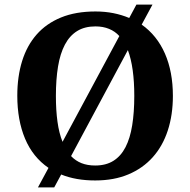

<svg xmlns="http://www.w3.org/2000/svg" viewBox="-20 -775 827 835"><path d="M731.9 -357.9Q731.9 -275.4 709.7 -207.5Q687.5 -139.6 644.3 -91.3Q601.1 -43 538.3 -16.6Q475.6 9.8 394 9.8Q309.6 9.8 246.1 -16.1L215.8 40H145L190.9 -44.9Q122.6 -91.8 88.9 -172.1Q55.2 -252.4 55.2 -358.9Q55.2 -441.9 76.2 -509.5Q97.2 -577.1 139.4 -625Q181.6 -672.9 245.4 -699Q309.1 -725.1 395 -725.1Q436.5 -725.1 473.1 -717.8Q509.8 -710.4 542 -696.8L573.2 -754.9H643.1L596.2 -668Q662.6 -621.1 697.3 -542Q731.9 -462.9 731.9 -357.9ZM223.1 -357.9Q223.1 -295.4 230 -245.6Q236.8 -195.8 252 -158.2L499 -618.2Q480.5 -638.7 454.3 -649.4Q428.2 -660.2 395 -660.2Q348.1 -660.2 315.4 -639.9Q282.7 -619.6 262.2 -580.8Q241.7 -542 232.4 -485.8Q223.1 -429.7 223.1 -357.9ZM564 -357.9Q564 -419.9 557.1 -469.5Q550.3 -519 536.1 -557.1L289.1 -96.2Q308.6 -75.7 334.5 -65.4Q360.4 -55.2 394 -55.2Q440.9 -55.2 473.4 -75.7Q505.9 -96.2 525.9 -135Q545.9 -173.8 554.9 -230Q564 -286.1 564 -357.9Z"/></svg>

Font: Sahl Naskh
Style: Bold
Weight: 700
Designer: Pascal Zoghbi
Version: Version 1.001